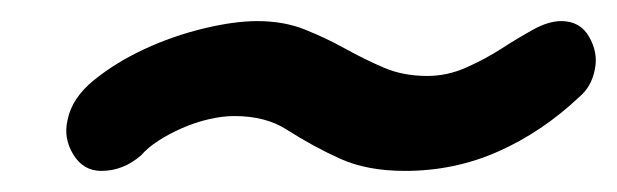

<svg xmlns="http://www.w3.org/2000/svg" viewBox="-20 -394 585 182"><path d="M114 -247Q97 -232 76 -232Q59 -232 49.5 -247.5Q40 -263 44 -280Q48 -301 69 -318Q90 -335 117 -347.5Q144 -360 173 -367Q202 -374 224 -374Q249 -374 269 -366Q289 -358 307 -348Q325 -338 343.5 -330Q362 -322 385 -322Q404 -322 422 -330Q440 -338 455.5 -348Q471 -358 485.5 -366Q500 -374 512 -374Q530 -374 538.5 -359Q547 -344 544 -329Q541 -312 529 -302Q494 -269 452.5 -250.5Q411 -232 364 -232Q328 -232 302.5 -243.5Q277 -255 252 -271Q232 -284 202 -284Q191 -284 178 -281Q165 -278 152.5 -272.5Q140 -267 130 -260.5Q120 -254 114 -247Z"/></svg>

Font: VDS
Style: Italic
Weight: 400
Designer: artmaker
Foundry: artmaker
Version: Version 1.000 2009 initial release